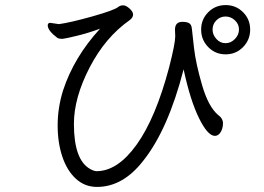

<svg xmlns="http://www.w3.org/2000/svg" viewBox="-20 -729 1040 756"><path d="M868 -559Q889 -559 905 -575.5Q921 -592 921 -613Q921 -634 905 -649Q889 -664 868 -664Q847 -664 832 -649Q817 -634 817 -613Q817 -592 832 -575.5Q847 -559 868 -559ZM669 -612Q669 -643 698 -643Q716 -643 725 -637.5Q734 -632 735.5 -616Q737 -600 744 -539.5Q751 -479 775.5 -394.5Q800 -310 838 -277Q858 -263 858 -243.5Q858 -224 849 -209Q840 -194 826 -194Q798 -194 763.5 -264Q729 -334 703 -456Q642 -219 544 -96Q464 7 362 7Q314 7 279 -25Q244 -57 225.5 -112Q207 -167 207 -235.5Q207 -304 228 -372Q271 -504 374 -616Q325 -598 278.5 -587Q232 -576 223.5 -576Q215 -576 207 -579Q168 -608 168 -629Q168 -639 178 -639L212 -634Q257 -640 344 -664.5Q431 -689 446 -702Q454 -708 465 -708Q476 -708 490 -695.5Q504 -683 504 -671.5Q504 -660 491 -650Q395 -583 333 -463.5Q271 -344 271 -241Q271 -98 336 -63Q351 -55 360 -55Q443 -55 518 -159.5Q593 -264 646 -464Q670 -558 670 -586ZM868.5 -709Q909 -709 937 -681Q965 -653 965 -612.5Q965 -572 937 -543.5Q909 -515 868.5 -515Q828 -515 800 -543.5Q772 -572 772 -612.5Q772 -653 800 -681Q828 -709 868.5 -709Z"/></svg>

Font: ToneOZ-Pinyin-WenKai-Regular
Style: Regular
Weight: 400
Designer: Fontworks Inc.
Foundry: ToneOZ
Version: Version 0.240331